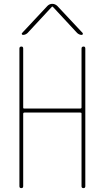

<svg xmlns="http://www.w3.org/2000/svg" viewBox="-20 -970 540 990"><path d="M98.6 -790Q94.7 -790 92.8 -793.5Q90.8 -796.9 93.8 -799.8L224.6 -939.5Q235.4 -950.2 249.5 -950.2Q263.7 -950.2 275.4 -939.5L406.2 -799.8Q408.2 -796.9 406.7 -793.5Q405.3 -790 401.4 -790Q388.7 -790 377.9 -799.8L252 -935.5H250H248L122.1 -799.8Q111.3 -790 98.6 -790ZM80.1 -9.8V-719.7Q80.1 -729.5 89.8 -730Q99.6 -730.5 99.6 -719.7V-415Q99.6 -410.2 105.5 -410.2H394.5Q399.4 -410.2 400.4 -415V-719.7Q400.4 -729.5 410.2 -730Q419.9 -730.5 419.9 -719.7V-9.8Q419.9 0 410.2 0Q400.4 0 400.4 -9.8V-384.8Q400.4 -389.6 394.5 -389.6H105.5Q100.6 -389.6 99.6 -384.8V-9.8Q99.6 0 89.8 0Q80.1 0 80.1 -9.8Z"/></svg>

Font: Rounded-L Mgen+ 2m thin
Style: Regular
Weight: 100
Designer: [Source Han Sans]
Ryoko NISHIZUKA  (kana & ideographs); Paul D. Hunt (Latin, Greek & Cyrillic); Wenlong ZHANG  (bopomofo
Version: Version 1.059.20150602